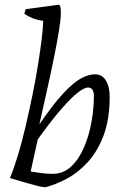

<svg xmlns="http://www.w3.org/2000/svg" viewBox="-20 -782 525 814"><path d="M172 12Q162 12 138 6Q114 0 83.5 -9Q53 -18 22 -27Q38 -65 55 -120.5Q72 -176 87.5 -242Q103 -308 117 -376Q131 -444 141 -506.5Q151 -569 157 -618Q163 -667 163 -694Q140 -696 118 -705Q96 -714 83 -724L89 -743L229 -762Q232 -762 235 -756Q238 -750 238 -727Q238 -700 229.5 -648.5Q221 -597 207.5 -531Q194 -465 178 -393.5Q162 -322 147 -255Q206 -341 249 -387Q292 -433 324 -450Q356 -467 383 -467Q413 -467 429 -440.5Q445 -414 445 -373Q445 -276 419 -207.5Q393 -139 351.5 -94Q310 -49 262.5 -24Q215 1 172 12ZM204 -45Q248 -45 281 -75.5Q314 -106 335.5 -155.5Q357 -205 367.5 -263Q378 -321 378 -375Q378 -411 353 -411Q338 -411 310.5 -390Q283 -369 241 -321Q199 -273 140 -191L110 -55Q133 -51 156 -48Q179 -45 204 -45Z"/></svg>

Font: Mate
Style: Italic
Weight: 400
Italic angle: -10.8°
Designer: Eduardo Rodriguez Tunni
Foundry: Eduardo Rodriguez Tunni
Version: Version 1.003; ttfautohint (v1.8.4.7-5d5b);gftools[0.9.24]